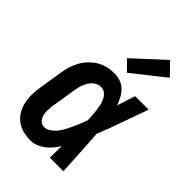

<svg xmlns="http://www.w3.org/2000/svg" viewBox="-231 -863 962 962"><g transform="rotate(45 250.0 -382.0)"><path d="M175 8Q147 8 120.5 1Q94 -6 73.5 -22Q53 -38 40 -61.5Q27 -85 22 -111.5Q17 -138 18 -166Q19 -194 24 -222L43 -342Q47 -366 54 -389Q61 -412 73.5 -434Q86 -456 104 -474.5Q122 -493 144 -505.5Q166 -518 190 -523Q214 -528 237 -528Q260 -528 280.5 -520Q301 -512 316 -497Q331 -482 341 -462.5Q351 -443 358 -423Q366 -447 373.5 -471.5Q381 -496 389 -520H485Q460 -452 436.5 -384.5Q413 -317 386 -250Q391 -188 394 -125Q397 -62 401 0H305Q305 -21 305.5 -41.5Q306 -62 306 -83Q295 -65 281.5 -49Q268 -33 251 -20Q234 -7 214.5 0.5Q195 8 175 8ZM175 -88Q194 -88 211 -100Q228 -112 240 -127.5Q252 -143 261 -160.5Q270 -178 278 -195.5Q286 -213 293.5 -231Q301 -249 307 -267Q306 -284 305 -300.5Q304 -317 302 -333.5Q300 -350 296.5 -366Q293 -382 286 -396.5Q279 -411 266.5 -421.5Q254 -432 237 -432Q225 -432 213.5 -427.5Q202 -423 192.5 -414.5Q183 -406 176.5 -395Q170 -384 165.5 -373Q161 -362 158 -350Q155 -338 153 -327L134 -207Q131 -194 130 -182Q129 -170 129 -157.5Q129 -145 131 -133.5Q133 -122 138.5 -111.5Q144 -101 153.5 -94.5Q163 -88 175 -88ZM277 -574 226 -626 385 -772 447 -708Z"/></g></svg>

Font: Iosevka SS04
Style: Bold Italic
Weight: 700
Italic angle: -9°
Monospace: yes
Designer: Belleve Invis
Foundry: Belleve Invis
Version: Version 19.0.0; ttfautohint (v1.8.4)